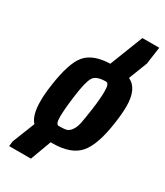

<svg xmlns="http://www.w3.org/2000/svg" viewBox="-213 -806 892 1038"><g transform="rotate(30 233.5 -287.0)"><path d="M402 -497Q467 -467 467 -357Q467 -312 458 -250Q437 -100 385.5 -42Q334 16 220 16H209L161 146H25L29 114L84 -25Q50 -61 50 -150Q50 -194 58 -250Q79 -402 125 -456Q171 -510 276 -513L357 -720H462L447 -613ZM202 -82Q235 -82 250.5 -86Q266 -90 279.5 -109Q293 -128 299 -157.5Q305 -187 314.5 -253.5Q324 -320 324 -369Q324 -418 305 -418Q245 -418 227 -390Q209 -362 196.5 -270Q184 -178 184 -130Q184 -82 202 -82Z"/></g></svg>

Font: Chau Philomene One
Style: Italic
Weight: 400
Designer: Vicente Lamonaca
Foundry: TipoType
Version: Version 1.001